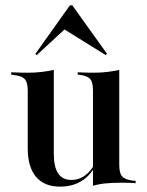

<svg xmlns="http://www.w3.org/2000/svg" viewBox="-20 -686 550 719"><path d="M181.5 -415.3V-207.3H83.9V-346.8Q83.9 -377.4 73 -389.5Q62.1 -401.6 33.1 -404.8L21.8 -406.5V-415.3Q41.9 -414.5 55.2 -414.1Q68.5 -413.7 82.3 -413.7Q110.5 -413.7 135.1 -416.5Q159.7 -419.4 181.5 -424.2ZM181.5 -207.3V-109.7Q181.5 -60.5 198 -36.3Q214.5 -12.1 247.6 -12.1Q280.6 -12.1 307.3 -36.3Q333.9 -60.5 351.6 -108.9L354 -104.8Q333.9 -44.4 296.4 -15.7Q258.9 12.9 204.8 12.9Q146 12.9 114.9 -23.8Q83.9 -60.5 83.9 -129.8V-207.3ZM328.2 0V-207.3H426.6V-68.5Q426.6 -37.9 437.1 -25.8Q447.6 -13.7 476.6 -9.7L487.9 -8.9V0Q468.5 -1.6 454.8 -1.6Q441.1 -1.6 428.2 -1.6Q400 -1.6 375 0.8Q350 3.2 328.2 9.7ZM426.6 -415.3V-207.3H328.2V-346.8Q328.2 -377.4 318.1 -389.5Q308.1 -401.6 279.8 -405.6L271 -406.5V-415.3Q291.1 -414.5 304 -414.1Q316.9 -413.7 329.8 -413.7Q357.3 -413.7 381 -416.5Q404.8 -419.4 426.6 -424.2ZM117.7 -479.8 112.1 -483.9 241.9 -666.1H250.8L380.6 -484.7L375.8 -479.8L205.6 -585.5L233.9 -587.1Z"/></svg>

Font: Playfair 144pt SemiCondensed SemiBold
Style: Regular
Weight: 600
Width: 4
Designer: Claus Eggers Sørensen
Foundry: Claus Eggers Sørensen
Version: Version 2.203